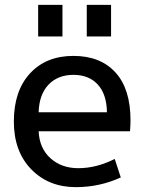

<svg xmlns="http://www.w3.org/2000/svg" viewBox="-20 -760 599 790"><path d="M337 -610V-740H437V-610ZM137 -610V-740H237V-610ZM139 -298H420Q419 -372 382.5 -412Q346 -452 282 -452Q218 -452 179.5 -411.5Q141 -371 139 -298ZM139 -220Q142 -150 187.5 -109Q233 -68 302 -68Q377 -68 452 -106L477 -30Q390 10 292 10Q180 10 108.5 -63.5Q37 -137 37 -260Q37 -386 103.5 -458Q170 -530 282 -530Q393 -530 455 -462Q517 -394 517 -265Q517 -250 515 -220Z"/></svg>

Font: Mplus 1p Medium
Style: Regular
Weight: 500
Version: Version 1.061